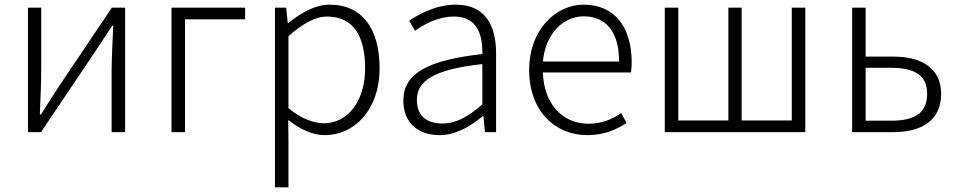

<svg xmlns="http://www.w3.org/2000/svg" viewBox="-20 -567 4107 824"><path d="M100 0H156L386 -342C408 -375 440 -424 462 -457H466C463 -387 459 -315 459 -256V0H517V-534H460L230 -192C209 -159 177 -110 156 -76H151C154 -147 157 -219 157 -277V-534H100Z M716 0H774V-484H1032V-534H716Z M1160 237H1218V46L1217 -52C1271 -10 1324 13 1374 13C1499 13 1609 -93 1609 -275C1609 -440 1537 -547 1395 -547C1330 -547 1268 -509 1217 -468H1215L1208 -534H1160ZM1370 -38C1330 -38 1275 -55 1218 -103V-412C1280 -466 1333 -496 1384 -496C1502 -496 1547 -403 1547 -274C1547 -132 1472 -38 1370 -38Z M1866 13C1935 13 1998 -24 2051 -68H2055L2061 0H2109V-338C2109 -456 2064 -547 1936 -547C1850 -547 1776 -505 1736 -478L1761 -435C1799 -462 1859 -496 1929 -496C2030 -496 2052 -414 2050 -335C1816 -309 1711 -252 1711 -135C1711 -35 1780 13 1866 13ZM1878 -37C1818 -37 1769 -64 1769 -138C1769 -219 1840 -269 2050 -292V-119C1988 -65 1937 -37 1878 -37Z M2500 13C2576 13 2626 -12 2669 -39L2646 -82C2606 -54 2562 -36 2505 -36C2390 -36 2313 -127 2310 -256H2688C2690 -270 2691 -285 2691 -299C2691 -455 2614 -547 2485 -547C2365 -547 2251 -440 2251 -266C2251 -91 2362 13 2500 13ZM2310 -303C2321 -425 2399 -497 2485 -497C2579 -497 2637 -432 2637 -303Z M2833 0H3436V-534H3378V-50H3163V-534H3106V-50H2891V-534H2833Z M3637 0H3815C3940 0 4019 -54 4019 -164C4019 -271 3940 -324 3815 -324H3695V-534H3637ZM3695 -49V-276H3804C3909 -276 3959 -242 3959 -164C3959 -84 3909 -49 3804 -49Z"/></svg>

Font: Noto Sans TC Light
Style: Regular
Weight: 300
Designer: Ryoko NISHIZUKA 西塚涼子 (kana, bopomofo & ideographs); Paul D. Hunt (Latin, Greek & Cyrillic); Sandoll Communications 산돌커뮤니
Foundry: Adobe
Version: Version 2.004;hotconv 1.0.118;makeotfexe 2.5.65603